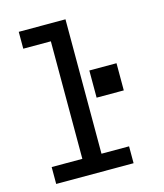

<svg xmlns="http://www.w3.org/2000/svg" viewBox="-110 -818 769 901"><g transform="rotate(-15 274.0 -367.5)"><path d="M51 0V-82H200V-653H66V-735H293V-82H427V0ZM339 -342V-474H471V-342Z"/></g></svg>

Font: Iosevka Semi-Condensed Medium
Style: Regular
Weight: 500
Monospace: yes
Designer: Belleve Invis
Foundry: Belleve Invis
Version: Version 27.3.5